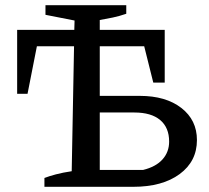

<svg xmlns="http://www.w3.org/2000/svg" viewBox="-20 -719 806 739"><path d="M151 0V-34Q169 -41 195.5 -48Q222 -55 256 -60L265 -541H122L86 -358H46V-604H266L267 -640L155 -662V-699H466V-666Q440 -657 414 -651.5Q388 -646 364 -642V-604H614V-401H570L535 -541H364V-350H518Q618 -350 678 -303.5Q738 -257 738 -180Q738 -98 671.5 -49Q605 0 493 0ZM364 -65H531Q580 -77 605.5 -105.5Q631 -134 631 -174Q631 -228 596.5 -257Q562 -286 497 -286H364Z"/></svg>

Font: Piazzolla Medium
Style: Regular
Weight: 500
Designer: Juan Pablo del Peral
Foundry: Huerta Tipografica
Version: Version 1.330